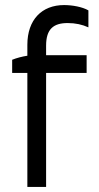

<svg xmlns="http://www.w3.org/2000/svg" viewBox="-20 -738 389 758"><path d="M88 0H162V-450H322V-520H162V-558C162 -623 191 -647 247 -647C278 -647 305 -641 329 -630V-697C305 -711 265 -718 233 -718C145 -718 88 -660 88 -561V-518C68 -515 45 -509 28 -502V-450H88Z"/></svg>

Font: Fixel Display Regular
Style: Regular
Weight: 400
Designer: AlfaBravo + MacPaw
Foundry: Kyrylo Tkachov, Marchela Mozhyna, Serhii Makarenko, Maria Weinstein, Zakhar Kryvoshyya
Version: Version 1.211